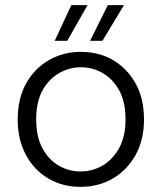

<svg xmlns="http://www.w3.org/2000/svg" viewBox="-20 -716 629 748"><path d="M293 12Q224 12 168.5 -20.5Q113 -53 81 -112.5Q49 -172 49 -250Q49 -332 81.5 -390.5Q114 -449 170 -481.5Q226 -514 295 -514Q366 -514 421 -481.5Q476 -449 508.5 -390.5Q541 -332 541 -250Q541 -171 508 -112Q475 -53 419.5 -20.5Q364 12 293 12ZM294 -48Q340 -48 379.5 -71Q419 -94 444 -139Q469 -184 469 -251Q469 -319 444.5 -363.5Q420 -408 380.5 -431Q341 -454 295 -454Q250 -454 210 -431Q170 -408 145.5 -363.5Q121 -319 121 -251Q121 -184 145 -139Q169 -94 208.5 -71Q248 -48 294 -48ZM331 -557 400 -696H463L379 -557ZM193 -557 258 -696H321L242 -557Z"/></svg>

Font: DM Sans 16pt Light
Style: Regular
Weight: 300
Version: Version 4.004;gftools[0.9.30]